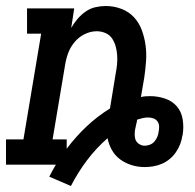

<svg xmlns="http://www.w3.org/2000/svg" viewBox="-29 -548 649 639"><path d="M207 71 135 40Q140 30 145.5 20Q151 10 157 0H-9V-84H49L108 -436H61V-520H218L208 -455Q217 -471 229 -485Q241 -499 256 -509.5Q271 -520 288.5 -524Q306 -528 323 -528Q350 -528 375 -518.5Q400 -509 417 -490.5Q434 -472 443 -447.5Q452 -423 455.5 -397Q459 -371 457 -343.5Q455 -316 451 -289L440 -225Q448 -227 455.5 -227.5Q463 -228 471 -228Q496 -228 520 -220Q544 -212 559.5 -194Q575 -176 579 -150.5Q583 -125 579 -100Q579 -99 579 -98.5Q579 -98 578 -97Q576 -82 570.5 -68Q565 -54 556.5 -41.5Q548 -29 536 -19Q524 -9 510 -3Q496 3 481.5 5.5Q467 8 452 8Q430 8 409 1.5Q388 -5 371 -17.5Q354 -30 343.5 -48.5Q333 -67 329 -88Q291 -55 260.5 -14.5Q230 26 207 71ZM193 -53Q223 -93 259 -127Q295 -161 337 -187L356 -303Q359 -318 360.5 -333.5Q362 -349 361 -364Q360 -379 356 -393.5Q352 -408 344 -420Q336 -432 322 -438Q308 -444 293 -444Q272 -444 252 -434Q232 -424 218 -406.5Q204 -389 197 -369Q190 -349 187 -328L146 -84H193ZM452 -63Q461 -63 470 -66.5Q479 -70 485 -77Q491 -84 494.5 -92.5Q498 -101 499 -110Q501 -119 500.5 -128Q500 -137 495 -144Q490 -151 481.5 -154Q473 -157 464 -157Q455 -157 446 -155Q437 -153 428 -150L427 -149Q427 -144 425.5 -139Q424 -134 423 -129V-128Q422 -125 421.5 -121Q421 -117 420 -113Q419 -104 419.5 -95Q420 -86 424 -79Q428 -72 436 -67.5Q444 -63 452 -63Z"/></svg>

Font: Iosevka Etoile Medium Oblique
Style: Regular
Weight: 500
Italic angle: -9°
Designer: Belleve Invis
Foundry: Belleve Invis
Version: Version 15.5.2; ttfautohint (v1.8.4)